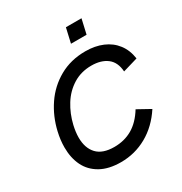

<svg xmlns="http://www.w3.org/2000/svg" viewBox="-204 -1041 1135 1198"><g transform="rotate(-30 363.5 -441.5)"><path d="M60.1 -246.1Q60.1 -298.8 73.2 -355Q95.2 -450.7 148.4 -529.3Q201.7 -607.9 284.2 -654.5Q366.7 -701.2 472.2 -701.2Q541 -701.2 595.5 -678.2Q649.9 -655.3 684.1 -610.6Q718.3 -565.9 727.1 -502.9L619.6 -471.2Q615.2 -539.6 572.5 -572.3Q529.8 -605 460 -605Q385.7 -605 327.9 -569.1Q270 -533.2 232.7 -473.1Q195.3 -413.1 178.2 -340.3Q167.5 -293.5 167.5 -254.9Q167.5 -179.7 207.8 -136.5Q248 -93.3 332.5 -93.3Q404.8 -93.3 462.2 -126.5Q519.5 -159.7 563.5 -231L655.3 -180.2Q594.2 -86.9 507.8 -38.6Q421.4 9.8 321.3 9.8Q233.4 9.8 174.8 -23.2Q116.2 -56.2 88.1 -113.5Q60.1 -170.9 60.1 -246.1ZM418.9 -786.6 442.9 -891.6H555.2L531.2 -786.6Z"/></g></svg>

Font: Acari Sans SemiBold
Style: Italic
Weight: 600
Italic angle: -13°
Designer: Alfredo Marco Pradil and Stefan Peev
Foundry: Hanken Design Co.
Version: Version 1.045;January 11, 2019;FontCreator 11.5.0.2425 64-bi